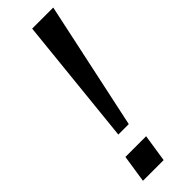

<svg xmlns="http://www.w3.org/2000/svg" viewBox="-242 -717 728 728"><g transform="rotate(-45 122.5 -352.5)"><path d="M79 -190 132 -705H245L135 -190ZM21 0 38 -111H149L132 0Z"/></g></svg>

Font: Mulish Medium
Style: Italic
Weight: 500
Italic angle: -9°
Designer: Vernon Adams
Foundry: Vernon Adams
Version: Version 3.603; ttfautohint (v1.8.3)